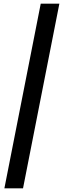

<svg xmlns="http://www.w3.org/2000/svg" viewBox="-20 -780 348 1051"><path d="M203 -760H305L106 251H4Z"/></svg>

Font: Kufam Medium
Style: Italic
Weight: 500
Italic angle: -11°
Designer: Artur Schmal
Foundry: Original Type
Version: Version 1.301; ttfautohint (v1.8.3)